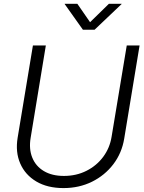

<svg xmlns="http://www.w3.org/2000/svg" viewBox="-20 -963 743 994"><path d="M308.6 10.7Q225.6 10.7 168 -23.4Q110.4 -57.6 84.7 -116.7Q59.1 -175.8 71.3 -250L150.4 -727.5H217.3L138.7 -250Q128.9 -191.9 147 -147.2Q165 -102.5 207 -77.4Q249 -52.2 311 -52.2Q375 -52.2 427.5 -78.6Q480 -105 514.2 -150.9Q548.3 -196.8 557.6 -254.4L636.2 -727.5H702.6L623 -245.1Q610.8 -170.9 566.9 -113Q522.9 -55.2 456.3 -22.2Q389.6 10.7 308.6 10.7ZM380.4 -943.4 446.3 -848.1 543.9 -943.4H609.9L609.4 -941.9L469.7 -809.1H409.2L314.9 -941.9V-943.4Z"/></svg>

Font: Inter 28pt Light
Style: Italic
Weight: 300
Italic angle: -9.3988°
Designer: Rasmus Andersson
Foundry: rsms
Version: Version 4.001;git-66647c0bb